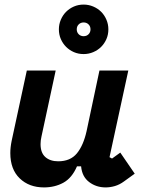

<svg xmlns="http://www.w3.org/2000/svg" viewBox="-20 -804 652 838"><path d="M223 -496 161 -208Q157 -191 157 -175Q157 -137 178 -118.5Q199 -100 234 -100Q287 -100 315.5 -134.5Q344 -169 358 -232L414 -496H540L458 -118L469 -112L505 -138L568 -46L521 -12Q502 2 481.5 8Q461 14 441 14Q400 14 369 -9.5Q338 -33 334 -78H316Q294 -27 256.5 -6.5Q219 14 172 14Q107 14 66 -25.5Q25 -65 25 -136Q25 -161 31 -190L97 -496ZM237 -676Q237 -698 245.5 -718Q254 -738 268.5 -752.5Q283 -767 302.5 -775.5Q322 -784 345 -784Q367 -784 387 -775.5Q407 -767 421.5 -752.5Q436 -738 444.5 -718Q453 -698 453 -676Q453 -653 444.5 -633.5Q436 -614 421.5 -599.5Q407 -585 387 -576.5Q367 -568 345 -568Q322 -568 302.5 -576.5Q283 -585 268.5 -599.5Q254 -614 245.5 -633.5Q237 -653 237 -676ZM315 -676Q315 -663 323.5 -654.5Q332 -646 345 -646Q358 -646 366.5 -654.5Q375 -663 375 -676Q375 -689 366.5 -697.5Q358 -706 345 -706Q332 -706 323.5 -697.5Q315 -689 315 -676Z"/></svg>

Font: Space Mono
Style: Bold Italic
Weight: 700
Italic angle: -12°
Monospace: yes
Designer: Colophon Foundry / Benjamin Critton
Foundry: Colophon Foundry
Version: Version 1.000;PS 1.000;hotconv 1.0.81;makeotf.lib2.5.63406